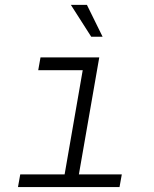

<svg xmlns="http://www.w3.org/2000/svg" viewBox="-20 -762 627 782"><path d="M145 -528.3H384.3L301.3 -51.8H476.1L466.8 0H53.2L62.5 -51.8H243.2L316.9 -476.1H135.7ZM397.9 -612.3H351.6L268.6 -742.2H334Z"/></svg>

Font: Roboto Mono Light
Style: Italic
Weight: 300
Designer: Google
Version: Version 2.000985; 2015; ttfautohint (v1.3)